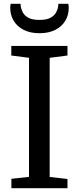

<svg xmlns="http://www.w3.org/2000/svg" viewBox="-20 -983 412 1003"><path d="M131.5 -59V-681L39 -693V-743H332.5V-693L239.5 -681V-58.5L332.5 -48V0H39.5V-49ZM186 -809.5Q138.5 -809.5 104.2 -826.8Q70 -844 51.8 -874Q33.5 -904 33.5 -941.5Q33.5 -947 34 -952.5Q34.5 -958 35.5 -963H87.5Q87.5 -960.5 87.8 -956.8Q88 -953 88.5 -948.5Q91 -933 99.8 -917Q108.5 -901 128.8 -890Q149 -879 186 -879Q223 -879 243.2 -890Q263.5 -901 272.5 -917Q281.5 -933 283.5 -948.5Q284.5 -953 284.5 -956.8Q284.5 -960.5 284.5 -963H337Q338 -958 338.5 -952.5Q339 -947 339 -941.5Q339 -904 320.8 -874Q302.5 -844 268.5 -826.8Q234.5 -809.5 186 -809.5Z"/></svg>

Font: Merriweather 20pt
Style: Regular
Weight: 400
Version: Version 2.100